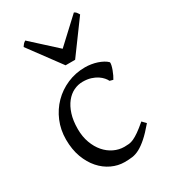

<svg xmlns="http://www.w3.org/2000/svg" viewBox="-182 -807 801 910"><g transform="rotate(-30 218.5 -352.5)"><path d="M410.2 -92.8Q378.4 -55.2 354.2 -33.9Q330.1 -12.7 309.6 -1.7Q289.1 9.3 269.5 12Q250 14.6 227.1 14.6Q191.4 14.6 157.5 -1.2Q123.5 -17.1 97.2 -46.9Q70.8 -76.7 54.9 -119.6Q39.1 -162.6 39.1 -216.8Q39.1 -269.5 58.3 -315.4Q77.6 -361.3 111.1 -395.3Q144.5 -429.2 189.9 -449Q235.4 -468.8 288.1 -468.8Q304.2 -468.8 321 -466.1Q337.9 -463.4 353.3 -458.3Q368.7 -453.1 381.6 -446Q394.5 -439 402.8 -430.2Q403.8 -424.3 401.4 -413.6Q398.9 -402.8 394.5 -390.9Q390.1 -378.9 384.8 -367.9Q379.4 -356.9 375 -350.1L356.9 -355Q353 -363.8 344.2 -374Q335.4 -384.3 321.5 -393.6Q307.6 -402.8 288.3 -408.9Q269 -415 244.1 -415Q218.3 -415 194.6 -403.6Q170.9 -392.1 152.6 -369.1Q134.3 -346.2 123.3 -312Q112.3 -277.8 112.3 -231.9Q112.3 -190.4 124.8 -156.5Q137.2 -122.6 158 -98.6Q178.7 -74.7 205.8 -61.8Q232.9 -48.8 262.2 -48.8Q275.9 -48.8 287.6 -50Q299.3 -51.3 313.2 -57.6Q327.1 -64 345.5 -76.7Q363.8 -89.4 391.1 -112.8ZM265.6 -522.9H213.4L84.5 -697.3Q87.9 -702.1 90.3 -705.6Q92.8 -709 95 -711.4Q97.2 -713.9 99.9 -715.8Q102.5 -717.8 106.4 -720.2L240.7 -597.7L372.6 -720.2Q380.9 -715.8 384.3 -711.4Q387.7 -707 393.6 -697.3Z"/></g></svg>

Font: Gentium Basic
Style: Regular
Weight: 400
Designer: J. Victor Gaultney and Annie Olsen
Foundry: SIL International
Version: Version 1.100